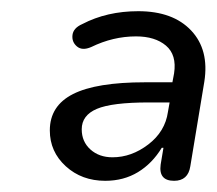

<svg xmlns="http://www.w3.org/2000/svg" viewBox="-20 -734 387 343"><path d="M168 -411Q126 -411 97.5 -437Q69 -463 69 -501Q69 -545 110.5 -566Q152 -587 239 -587H288L291 -603Q296 -636 276.5 -652.5Q257 -669 223 -669Q182 -669 143 -650Q127 -643 117.5 -651Q108 -659 109.5 -671.5Q111 -684 127 -691Q171 -714 227 -714Q289 -714 321.5 -679.5Q354 -645 345 -588L320 -437Q316 -411 291 -411Q263 -411 267 -440L272 -470H269Q252 -442 226.5 -426.5Q201 -411 168 -411ZM181 -453Q215 -453 245 -476Q275 -499 280 -534L283 -551H246Q180 -551 153 -539.5Q126 -528 126 -503Q126 -481 141.5 -467Q157 -453 181 -453Z"/></svg>

Font: Nunito
Style: Italic
Weight: 400
Italic angle: -9°
Designer: Vernon Adams
Foundry: Vernon Adams
Version: Version 3.601; ttfautohint (v1.8.2.53-6de2)